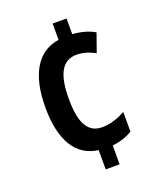

<svg xmlns="http://www.w3.org/2000/svg" viewBox="-136 -811 762 908"><g transform="rotate(-20 244.5 -357.0)"><path d="M308 -645Q372 -641 419 -614L386 -521Q337 -547 293 -547Q240 -547 214 -502Q188 -457 188 -363Q188 -269 213.5 -226Q239 -183 291 -183Q322 -183 351 -192Q380 -201 409 -217V-118Q365 -91 308 -85V10H238V-87Q155 -98 112.5 -168Q70 -238 70 -362Q70 -487 113 -558.5Q156 -630 238 -642V-724H308Z"/></g></svg>

Font: Noto Sans Ethiopic Condensed SemiBold
Style: Regular
Weight: 600
Width: 3
Designer: Monotype Design Team
Foundry: Monotype Imaging Inc.
Version: Version 2.102; ttfautohint (v1.8.4.7-5d5b)